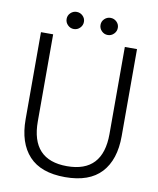

<svg xmlns="http://www.w3.org/2000/svg" viewBox="-98 -985 884 1071"><g transform="rotate(10 344.5 -449.5)"><path d="M72 -270V-763H141V-270Q141 -52 344 -52Q547 -52 547 -270V-763H616V-270Q616 -136 548.5 -63Q481 10 344 10Q207 10 139.5 -63Q72 -136 72 -270ZM200 -861Q200 -881 214.5 -895Q229 -909 249 -909Q269 -909 283.5 -895Q298 -881 298 -861Q298 -841 283.5 -826.5Q269 -812 249 -812Q229 -812 214.5 -826.5Q200 -841 200 -861ZM392 -861Q392 -881 406.5 -895Q421 -909 441 -909Q461 -909 475.5 -895Q490 -881 490 -861Q490 -841 475.5 -826.5Q461 -812 441 -812Q421 -812 406.5 -826.5Q392 -841 392 -861Z"/></g></svg>

Font: Open Sauce One Light
Style: Regular
Weight: 300
Designer: Alfredo Marco Pradil
Foundry: Creative Sauce Fz LLC
Version: Version 1.477